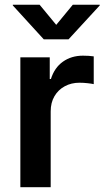

<svg xmlns="http://www.w3.org/2000/svg" viewBox="-20 -777 434 797"><path d="M64.5 0V-539.1H186.5V-449.2H191.4Q206.1 -496.1 241.2 -521Q276.4 -545.9 324.2 -545.9Q335.4 -545.9 347.9 -545.2Q360.4 -544.4 369.1 -543V-427.7Q361.3 -429.7 344 -431.6Q326.7 -433.6 309.6 -433.6Q275.9 -433.6 248.8 -418.9Q221.7 -404.3 206.1 -377.7Q190.4 -351.1 190.4 -314.5V0ZM144.5 -757.3 213.4 -673.8 282.2 -757.3H394V-754.4L264.6 -613.8H161.6L33.2 -754.4V-757.3Z"/></svg>

Font: Inter 18pt SemiBold
Style: Regular
Weight: 600
Designer: Rasmus Andersson
Foundry: rsms
Version: Version 4.001;git-66647c0bb